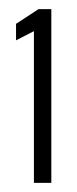

<svg xmlns="http://www.w3.org/2000/svg" viewBox="-20 -819 167 419"><path d="M54 -420V-751L15 -731V-767L64 -799H92V-420Z"/></svg>

Font: Saira Ultra Condensed Light
Style: Regular
Weight: 300
Width: 1
Designer: Hector Gatti with collaboration of the Omnibus-Type team
Foundry: Omnibus-Type
Version: Version 1.001; ttfautohint (v1.8)